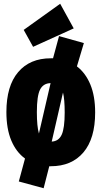

<svg xmlns="http://www.w3.org/2000/svg" viewBox="-20 -864 540 1021"><path d="M486 -266Q486 -127 423.5 -53.5Q361 20 250 20H242L212 137L80 101L113 -21Q66 -55 40 -117Q14 -179 14 -268Q14 -407 76.5 -480.5Q139 -554 250 -554H262L294 -672L426 -635L389 -511Q435 -476 460.5 -414.5Q486 -353 486 -266ZM176 -268Q176 -192 187 -154L249 -422Q210 -421 193 -387.5Q176 -354 176 -268ZM324 -266Q324 -336 315 -372L255 -111Q292 -113 308 -147.5Q324 -182 324 -266ZM300 -844 372 -713 156 -615 106 -705Z"/></svg>

Font: Fira Sans Extra Condensed Black
Style: Regular
Weight: 900
Width: 1
Designer: Carrois Corporate & Edenspiekermann AG
Foundry: Carrois Corporate GbR & Edenspiekermann AG
Version: Version 4.203